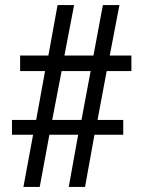

<svg xmlns="http://www.w3.org/2000/svg" viewBox="-20 -734 563 754"><path d="M110 -205 72 0H136L174 -205H287L250 0H314L351 -205H464V-263H363L399 -455H496V-516H411L449 -714H384L347 -516H233L271 -714H206L170 -516H59V-455H157L122 -263H27V-205ZM300 -263H185L222 -455H336Z"/></svg>

Font: Noto Serif Sinhala ExtraCondensed SemiBold
Style: Regular
Weight: 600
Width: 2
Designer: Jelle Bosma - Monotype Design Team
Foundry: Monotype Imaging Inc.
Version: Version 2.007